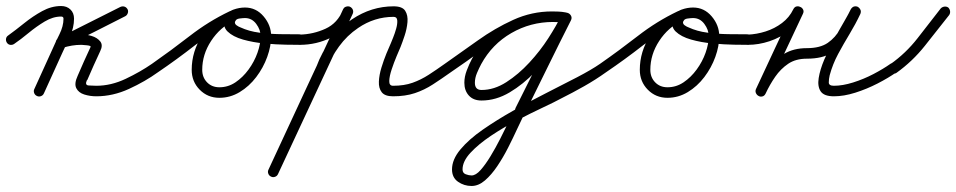

<svg xmlns="http://www.w3.org/2000/svg" viewBox="-37 -303 3177 638"><path d="M-14 -161Q-18 -167 -17 -174Q-16 -181 -10 -185Q15 -203 43.5 -226Q72 -249 103 -266Q134 -283 166 -283Q185 -283 197 -271.5Q209 -260 209 -241Q209 -211 195 -181Q181 -151 169 -125Q154 -92 139 -59Q124 -26 109 7Q109 7 109 7Q109 7 109 7Q106 14 99 16.5Q92 19 86 16Q79 13 76.5 6Q74 -1 77 -7Q92 -40 107 -73Q122 -106 137 -139Q147 -162 160.5 -189Q174 -216 174 -241Q174 -248 166 -248Q139 -248 111.5 -231.5Q84 -215 58 -193.5Q32 -172 10 -157Q4 -153 -3 -154Q-10 -155 -14 -161ZM363 -280Q370 -283 376.5 -281Q383 -279 387 -272Q390 -266 387.5 -259Q385 -252 379 -249Q328 -223 276.5 -197Q225 -171 174 -146Q167 -142 161 -145.5Q155 -149 153 -156Q150 -162 151.5 -168.5Q153 -175 161 -178Q179 -184 197.5 -186.5Q216 -189 235 -188Q235 -188 234 -188Q234 -188 234 -188Q249 -189 267.5 -183.5Q286 -178 296 -165.5Q306 -153 296 -133Q296 -133 296 -133Q296 -133 296 -133Q285 -109 274 -85Q263 -61 253 -37Q253 -37 252 -37Q252 -37 252 -37Q244 -20 257.5 -19Q271 -18 283 -18Q332 -18 380.5 -41Q429 -64 468 -91Q468 -91 468 -91Q468 -91 468 -91Q474 -95 481 -94Q488 -93 492 -87Q496 -81 495 -74Q494 -67 488 -63Q445 -32 391.5 -7.5Q338 17 283 17Q262 17 243 11Q224 5 216.5 -10Q209 -25 221 -51Q221 -51 221 -51Q221 -51 221 -51Q231 -75 242 -99Q253 -123 264 -147Q264 -147 264 -147Q264 -147 264 -147Q266 -151 252 -152.5Q238 -154 234 -154Q234 -154 234 -154Q233 -154 233 -154Q217 -154 202 -151.5Q187 -149 171 -144Q164 -142 158 -145.5Q152 -149 150 -155Q147 -160 149 -166.5Q151 -173 158 -177Q209 -203 260.5 -228.5Q312 -254 363 -280Q363 -280 363 -280Q363 -280 363 -280Z M464 -67Q459 -73 460.5 -80Q462 -87 468 -91Q531 -135 593.5 -183.5Q656 -232 725 -265Q732 -269 738.5 -266Q745 -263 748 -257Q751 -251 749.5 -244Q748 -237 740 -234Q694 -212 664.5 -167Q635 -122 635 -71Q635 -46 651 -29.5Q667 -13 692 -13Q721 -13 745.5 -29.5Q770 -46 789 -72Q808 -98 818.5 -127.5Q829 -157 829 -183Q829 -204 814.5 -223.5Q800 -243 777 -243Q771 -243 759 -241.5Q747 -240 745 -232Q745 -232 744 -232Q744 -232 744 -232Q742 -224 749 -219Q756 -214 762 -212Q790 -199 824.5 -194.5Q859 -190 894 -189.5Q929 -189 959 -189Q966 -188 971.5 -183Q977 -178 977 -171Q976 -164 971 -158.5Q966 -153 959 -154Q945 -154 913 -154.5Q881 -155 842.5 -158.5Q804 -162 770.5 -171.5Q737 -181 719 -198.5Q701 -216 712 -244Q712 -244 712 -244Q711 -244 711 -244Q719 -264 738.5 -271Q758 -278 777 -278Q814 -278 839 -248.5Q864 -219 864 -183Q864 -150 851 -114Q838 -78 814.5 -47Q791 -16 759.5 3Q728 22 692 22Q653 22 626.5 -5Q600 -32 600 -71Q600 -132 635 -186Q670 -240 725 -265Q733 -269 739 -266Q745 -263 748 -257Q751 -251 749.5 -244.5Q748 -238 740 -234Q673 -201 611.5 -153Q550 -105 488 -63Q482 -58 475 -59.5Q468 -61 464 -67Z M959 -154Q952 -153 947 -158.5Q942 -164 942 -171Q941 -178 946.5 -183Q952 -188 959 -188Q1004 -189 1044.5 -207.5Q1085 -226 1103 -271Q1103 -271 1103 -271Q1103 -271 1103 -271Q1105 -278 1112 -280.5Q1119 -283 1125 -281Q1132 -278 1135 -271.5Q1138 -265 1135 -258Q1113 -203 1064 -178.5Q1015 -154 959 -154Q959 -154 959 -154Q959 -154 959 -154ZM1103 -272Q1106 -278 1113 -280.5Q1120 -283 1126 -280Q1133 -277 1135.5 -270.5Q1138 -264 1135 -257Q1073 -124 1011 9Q949 142 887 275Q884 282 877 284.5Q870 287 864 284Q857 281 854.5 274Q852 267 855 261Q917 127 979 -6Q1041 -139 1103 -272Q1103 -272 1103 -272Q1103 -272 1103 -272ZM1047 -71Q1045 -64 1038 -61Q1031 -58 1025 -61Q1018 -63 1015 -70Q1012 -77 1015 -83Q1032 -129 1062 -170Q1092 -211 1133 -239Q1197 -282 1271 -282Q1300 -282 1309.5 -267Q1319 -252 1317 -229.5Q1315 -207 1307.5 -184.5Q1300 -162 1294 -147Q1290 -138 1281 -116.5Q1272 -95 1264.5 -72.5Q1257 -50 1256.5 -34Q1256 -18 1269 -18Q1306 -18 1334 -28Q1362 -38 1387.5 -54.5Q1413 -71 1441 -91Q1447 -95 1454 -94Q1461 -93 1465 -87Q1469 -81 1468 -74Q1467 -67 1461 -63Q1430 -41 1401.5 -22.5Q1373 -4 1341.5 6.5Q1310 17 1269 17Q1242 17 1231.5 3.5Q1221 -10 1222 -32Q1223 -54 1230.5 -78.5Q1238 -103 1247 -125Q1256 -147 1262 -160Q1264 -165 1269.5 -178.5Q1275 -192 1279.5 -208Q1284 -224 1283 -235.5Q1282 -247 1271 -247Q1207 -247 1153 -210Q1116 -185 1089.5 -148.5Q1063 -112 1047 -71Q1047 -71 1047 -71Q1047 -71 1047 -71Z M1437 -67Q1432 -73 1433.5 -80Q1435 -87 1441 -91Q1494 -128 1550.5 -168.5Q1607 -209 1668.5 -237Q1730 -265 1797 -265Q1808 -265 1819 -264.5Q1830 -264 1841 -262Q1850 -261 1853.5 -255Q1857 -249 1856 -243Q1855 -236 1850 -231Q1845 -226 1837 -228Q1819 -230 1801 -230Q1726 -230 1662 -193Q1598 -156 1562 -90Q1555 -77 1548 -60.5Q1541 -44 1541 -28Q1541 -4 1563 -4Q1605 -4 1645.5 -30Q1686 -56 1722 -95Q1758 -134 1785 -176Q1812 -218 1828 -251Q1832 -259 1839 -260.5Q1846 -262 1852 -259Q1858 -256 1861 -249.5Q1864 -243 1860 -235Q1821 -158 1783 -80.5Q1745 -3 1707 74Q1707 74 1707 74Q1706 74 1706 74Q1696 94 1682 124.5Q1668 155 1651.5 187.5Q1635 220 1615.5 249Q1596 278 1574.5 296.5Q1553 315 1530 315Q1505 315 1485 301Q1465 287 1465 260Q1465 227 1493 193.5Q1521 160 1567 128Q1613 96 1668 65Q1723 34 1778.5 6Q1834 -22 1881 -46.5Q1928 -71 1957 -91Q1963 -95 1970 -94Q1977 -93 1981 -87Q1985 -81 1984 -74Q1983 -67 1977 -63Q1942 -38 1904 -16.5Q1866 5 1828 24Q1806 36 1766.5 54.5Q1727 73 1681 97Q1635 121 1594 148.5Q1553 176 1526.5 204.5Q1500 233 1500 260Q1500 272 1510.5 276Q1521 280 1530 280Q1544 280 1560 262Q1576 244 1593 216Q1610 188 1625.5 157.5Q1641 127 1654 100Q1667 73 1676 58Q1676 58 1675 58Q1675 58 1675 58Q1714 -19 1752 -96Q1790 -173 1828 -251Q1832 -259 1839 -260.5Q1846 -262 1852 -259Q1858 -256 1861 -249.5Q1864 -243 1860 -235Q1841 -198 1811 -152Q1781 -106 1741.5 -64.5Q1702 -23 1656.5 4Q1611 31 1563 31Q1536 31 1521 14.5Q1506 -2 1506 -28Q1506 -48 1514 -69Q1522 -90 1531 -107Q1572 -182 1644 -223.5Q1716 -265 1801 -265Q1821 -265 1841 -262Q1850 -261 1853.5 -255Q1857 -249 1856 -243Q1855 -236 1850 -231.5Q1845 -227 1837 -228Q1827 -229 1817 -229.5Q1807 -230 1797 -230Q1734 -230 1676 -202.5Q1618 -175 1564.5 -136Q1511 -97 1461 -63Q1455 -58 1448 -59.5Q1441 -61 1437 -67Z M1953 -67Q1948 -73 1949.5 -80Q1951 -87 1957 -91Q2020 -135 2082.5 -183.5Q2145 -232 2214 -265Q2221 -269 2227.5 -266Q2234 -263 2237 -257Q2240 -251 2238.5 -244Q2237 -237 2229 -234Q2183 -212 2153.5 -167Q2124 -122 2124 -71Q2124 -46 2140 -29.5Q2156 -13 2181 -13Q2210 -13 2234.5 -29.5Q2259 -46 2278 -72Q2297 -98 2307.5 -127.5Q2318 -157 2318 -183Q2318 -204 2303.5 -223.5Q2289 -243 2266 -243Q2260 -243 2248 -241.5Q2236 -240 2234 -232Q2234 -232 2233 -232Q2233 -232 2233 -232Q2231 -224 2238 -219Q2245 -214 2251 -212Q2279 -199 2313.5 -194.5Q2348 -190 2383 -189.5Q2418 -189 2448 -189Q2455 -188 2460.5 -183Q2466 -178 2466 -171Q2465 -164 2460 -158.5Q2455 -153 2448 -154Q2434 -154 2402 -154.5Q2370 -155 2331.5 -158.5Q2293 -162 2259.5 -171.5Q2226 -181 2208 -198.5Q2190 -216 2201 -244Q2201 -244 2201 -244Q2200 -244 2200 -244Q2208 -264 2227.5 -271Q2247 -278 2266 -278Q2303 -278 2328 -248.5Q2353 -219 2353 -183Q2353 -150 2340 -114Q2327 -78 2303.5 -47Q2280 -16 2248.5 3Q2217 22 2181 22Q2142 22 2115.5 -5Q2089 -32 2089 -71Q2089 -132 2124 -186Q2159 -240 2214 -265Q2222 -269 2228 -266Q2234 -263 2237 -257Q2240 -251 2238.5 -244.5Q2237 -238 2229 -234Q2162 -201 2100.5 -153Q2039 -105 1977 -63Q1971 -58 1964 -59.5Q1957 -61 1953 -67Z M2448 -154Q2441 -153 2436 -158.5Q2431 -164 2431 -171Q2430 -178 2435.5 -183Q2441 -188 2448 -188Q2477 -189 2507 -198.5Q2537 -208 2561.5 -226.5Q2586 -245 2599 -272Q2603 -280 2609.5 -281.5Q2616 -283 2622 -280Q2628 -278 2631.5 -271.5Q2635 -265 2631 -257Q2600 -191 2569 -125Q2538 -59 2507 7Q2503 15 2496.5 16.5Q2490 18 2484 15Q2478 13 2475 6.5Q2472 0 2476 -8Q2493 -43 2515 -74Q2537 -105 2568.5 -124Q2600 -143 2644 -143Q2688 -143 2713.5 -160.5Q2739 -178 2755.5 -207.5Q2772 -237 2791 -273Q2795 -280 2801.5 -281.5Q2808 -283 2814 -280Q2819 -277 2822 -271Q2825 -265 2822 -257Q2806 -223 2786 -190Q2766 -157 2748 -123.5Q2730 -90 2720 -53Q2717 -40 2717 -29Q2717 -18 2734 -18Q2763 -18 2798 -29Q2833 -40 2865.5 -57Q2898 -74 2922 -91Q2922 -91 2922 -91Q2922 -91 2922 -91Q2928 -95 2935 -94Q2942 -93 2946 -87Q2950 -81 2949 -74Q2948 -67 2942 -63Q2915 -44 2879 -25.5Q2843 -7 2805 5Q2767 17 2734 17Q2701 17 2690 0.5Q2679 -16 2683.5 -44Q2688 -72 2702 -105Q2716 -138 2734 -171Q2752 -204 2767.5 -230.5Q2783 -257 2790 -272Q2794 -279 2800.5 -280.5Q2807 -282 2813 -279Q2819 -276 2822 -270Q2825 -264 2821 -256Q2799 -215 2778.5 -181Q2758 -147 2727 -127.5Q2696 -108 2644 -108Q2607 -108 2582 -91Q2557 -74 2539 -48Q2521 -22 2507 8Q2503 16 2496 17.5Q2489 19 2484 16Q2478 13 2475 6.5Q2472 0 2475 -7Q2506 -74 2537 -140Q2568 -206 2599 -272Q2603 -280 2609.5 -281.5Q2616 -283 2622 -280Q2628 -278 2631.5 -271.5Q2635 -265 2631 -257Q2615 -224 2585.5 -201Q2556 -178 2520 -166Q2484 -154 2448 -154Q2448 -154 2448 -154Q2448 -154 2448 -154Z M2942 -61Q2936 -57 2929 -58.5Q2922 -60 2918 -66Q2914 -71 2915 -78.5Q2916 -86 2922 -90Q2973 -126 3012 -176Q3051 -226 3089 -275Q3089 -275 3089 -275Q3089 -275 3089 -275Q3094 -280 3101 -281Q3108 -282 3114 -278Q3119 -273 3120 -266Q3121 -259 3117 -253Q3077 -202 3036 -150.5Q2995 -99 2942 -61Q2942 -61 2942 -61Q2942 -61 2942 -61Z"/></svg>

Font: FRB American Cursive
Style: Italic
Weight: 400
Italic angle: -25°
Version: Version 2.0;Modular Font Editor K font №1